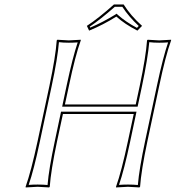

<svg xmlns="http://www.w3.org/2000/svg" viewBox="-20 -823 774 846"><path d="M524.9 -803.2Q555.7 -753.9 606 -709L585.4 -688Q529.3 -716.8 492.7 -750Q434.6 -713.4 372.6 -688L362.8 -709Q413.6 -742.2 481.9 -803.2ZM595.7 -444.8Q623 -574.2 627.9 -645L630.9 -647.9Q632.8 -647.9 681.2 -645Q681.2 -645 733.9 -647.9V-645Q709.5 -577.6 681.6 -444.8L629.4 -200.2Q602.1 -70.8 597.2 0L594.2 2.9Q592.3 2.9 543.9 0Q543.9 0 491.2 2.9V0Q515.6 -68.8 543.5 -200.2L569.3 -320.8H257.3L231.4 -200.2Q204.1 -70.8 199.2 0L196.3 2.9Q194.3 2.9 146 0Q146 0 93.3 2.9L92.8 0Q117.2 -68.8 145.5 -200.2L197.8 -444.8Q225.1 -574.2 230 -645L232.9 -647.9Q234.9 -647.9 283.2 -645Q283.2 -645 335.9 -647.9V-645Q311.5 -577.6 283.7 -444.8L266.1 -362.8H578.1ZM519 -793H485.8Q421.9 -736.8 375.5 -705.6L377.4 -701.2Q434.1 -725.6 487.3 -758.3L493.7 -762.7L499.5 -757.3Q534.7 -726.1 583.5 -700.2L591.3 -708.5Q546.9 -750 519 -793ZM605.5 -442.9 586.4 -353H253.9L273.9 -447.3Q300.3 -570.8 322.3 -636.2Q303.7 -634.8 283.2 -634.8Q257.8 -634.8 239.7 -637.2Q233.9 -566.4 207.5 -442.9L155.3 -197.8Q129.4 -75.2 106.4 -8.3Q125 -9.8 146 -9.8Q171.4 -9.8 189.5 -7.8Q195.3 -78.6 221.7 -202.1L249 -331.1H581.5L553.2 -197.8Q527.3 -75.2 504.4 -8.3Q522.9 -9.8 543.9 -9.8Q569.3 -9.8 587.4 -7.8Q593.3 -78.6 619.6 -202.1L671.9 -447.3Q698.2 -570.8 720.7 -636.2Q702.1 -634.8 681.2 -634.8Q655.8 -634.8 637.7 -637.2Q631.3 -565.9 605.5 -442.9Z"/></svg>

Font: Linux Biolinum Outline O
Style: Italic
Weight: 400
Italic angle: -12°
Designer: Philipp H. Poll
Foundry: Philipp H. Poll
Version: Version 0.6.2